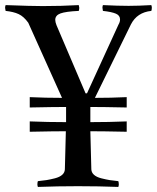

<svg xmlns="http://www.w3.org/2000/svg" viewBox="-51 -738 622 761"><path d="M172.9 -638.2 288.1 -368.2H293.9L418.9 -641.1Q424.8 -650.9 424.8 -661.1Q424.8 -676.8 408.4 -683.8Q392.1 -690.9 356.9 -694.8Q355 -705.6 355 -708Q355 -711.9 356.9 -717.8Q417 -714.8 459 -714.8Q497.1 -714.8 548.8 -717.8Q550.8 -711.9 550.8 -708Q550.8 -700.2 548.8 -694.8Q492.2 -689 467.8 -641.1L325.2 -350.1Q388.2 -350.1 451.2 -353V-312Q354.5 -314 307.1 -314V-253.9Q378.9 -253.9 451.2 -256.8V-215.8Q354.5 -217.8 307.1 -217.8Q309.1 -120.1 311 -66.9Q311.5 -54.2 321.5 -45.2Q331.5 -36.1 350.8 -31.2Q370.1 -26.4 383.5 -24.2Q397 -22 418 -20Q419.9 -14.2 419.9 -6.8Q419.9 -2.9 418 2.9Q340.3 0 257.8 0Q176.8 0 99.1 2.9Q97.2 -2.9 97.2 -6.8Q97.2 -15.1 99.1 -20Q120.1 -22 133.5 -24.2Q147 -26.4 166.3 -31.2Q185.5 -36.1 195.6 -45.2Q205.6 -54.2 206.1 -66.9Q208 -120.1 210 -217.8Q163.6 -217.8 66.9 -215.8V-256.8Q139.6 -253.9 210.9 -253.9V-314Q163.6 -314 66.9 -312V-353Q129.9 -350.1 194.8 -350.1L61 -647.9Q43 -672.9 22.9 -682.1Q2.9 -691.4 -28.8 -694.8Q-30.8 -703.6 -30.8 -707Q-30.8 -711.9 -28.8 -717.8Q74.7 -713.9 118.2 -713.9Q191.4 -713.9 261.2 -717.8Q263.2 -710 263.2 -707Q263.2 -701.7 261.2 -694.8Q209.5 -692.4 188.7 -684.8Q168 -677.2 168 -659.2Q168 -650.9 172.9 -638.2Z"/></svg>

Font: Jacques Francois
Style: Regular
Weight: 400
Designer: Manvel Shmavonyan, Alexei Vanyashin
Foundry: Cyreal (www.cyreal.org)
Version: Version 1.003